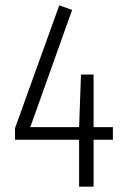

<svg xmlns="http://www.w3.org/2000/svg" viewBox="-20 -696 469 716"><path d="M401 -222V-175H329V0H275V-175H36V-218L201 -676L249 -659L93 -222H275L282 -418H329V-222Z"/></svg>

Font: Fira Sans Extra Condensed Light
Style: Regular
Weight: 300
Width: 1
Designer: Carrois Corporate & Edenspiekermann AG
Foundry: Carrois Corporate GbR & Edenspiekermann AG
Version: Version 4.203